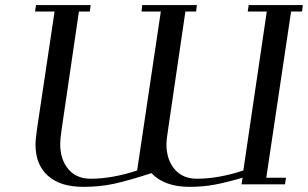

<svg xmlns="http://www.w3.org/2000/svg" viewBox="-20 -722 1206 752"><path d="M117.2 -676.8 121.1 -702.1H335L332 -676.8H289.1L221.2 -213.9Q215.8 -178.2 215.8 -158.2Q215.8 -97.2 247.6 -59.6Q279.3 -22 335 -22Q419.4 -22 517.1 -54.2L609.9 -676.8H534.2L537.1 -702.1H751L748 -676.8H706.1L638.2 -213.9Q631.8 -171.9 631.8 -158.2Q631.8 -97.2 663.6 -59.6Q695.3 -22 751 -22Q835.4 -22 933.1 -54.2L1024.9 -676.8H950.2L954.1 -702.1H1166L1163.1 -676.8H1120.1L1022.9 -25.9H1100.1L1096.2 0H925.8L930.2 -25.9Q866.2 -7.3 820.6 1.2Q774.9 9.8 722.2 9.8Q624 9.8 573.2 -43.9Q482.9 -14.6 427.5 -2.4Q372.1 9.8 306.2 9.8Q215.8 9.8 167.5 -33.7Q119.1 -77.1 119.1 -155.8Q119.1 -176.3 126 -224.1L193.8 -676.8Z"/></svg>

Font: Dehuti
Style: Bold-Italic
Weight: 700
Version: Version 1.2